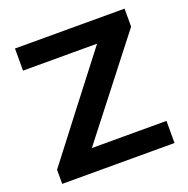

<svg xmlns="http://www.w3.org/2000/svg" viewBox="-127 -834 936 955"><g transform="rotate(-20 341.0 -356.5)"><path d="M42.5 0V-75Q68.5 -108.5 101 -150.8Q133.5 -193 166.5 -236Q199.5 -279 227.5 -315.5L444 -596H52V-713H632V-617.5Q589 -562.5 548 -510Q507 -457.5 466 -404.5L242 -117H637V0Z"/></g></svg>

Font: Heraclito SemiBold
Style: Regular
Weight: 600
Designer: Kostas Bartsokas (font) & Cristiano Sobral (main changes)
Foundry: Kostas Bartsokas (font) & Cristiano Sobral (main changes)
Version: Version 1.00;July 8, 2020;FontCreator 13.0.0.2655 64-bit